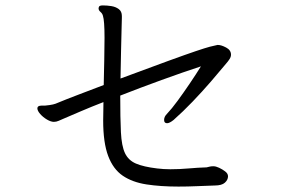

<svg xmlns="http://www.w3.org/2000/svg" viewBox="-20 -714 1040 709"><path d="M769 -100Q777 -100 789 -94.5Q801 -89 811.5 -81Q822 -73 822 -63Q822 -50 810.5 -39.5Q799 -29 773 -29Q740 -28 706.5 -26.5Q673 -25 639 -25Q573 -25 521 -33Q469 -41 433.5 -65Q398 -89 379.5 -138Q361 -187 361 -269Q361 -283 361.5 -300.5Q362 -318 362 -337Q318 -320 279.5 -303.5Q241 -287 213 -275Q206 -272 197 -268Q188 -264 179 -264Q168 -264 153.5 -272.5Q139 -281 128.5 -293Q118 -305 118 -314Q118 -318 121 -321Q126 -324 133 -324H146Q149 -324 163 -326Q177 -328 185 -331Q226 -348 271 -365Q316 -382 363 -400Q364 -447 365 -493Q366 -539 366 -574Q366 -638 360 -656Q358 -664 351 -670Q344 -676 344 -683Q344 -686 346 -690Q349 -694 360 -694Q375 -694 391 -691.5Q407 -689 418.5 -680.5Q430 -672 430 -655V-648Q430 -642 429 -608.5Q428 -575 427 -526Q426 -477 425 -424Q535 -465 601 -489Q667 -513 702.5 -525Q738 -537 755 -541.5Q772 -546 783 -548H785Q797 -548 815 -538.5Q833 -529 833 -512Q833 -504 827.5 -495.5Q822 -487 814 -478Q790 -449 758.5 -412.5Q727 -376 691.5 -339Q656 -302 621 -271Q606 -259 597 -259Q586 -259 586 -271Q586 -283 596 -293Q614 -312 636 -342Q658 -372 681 -406Q704 -440 722 -469Q655 -447 576.5 -418.5Q498 -390 424 -361Q424 -277 426.5 -226Q429 -175 441.5 -148.5Q454 -122 482 -110Q510 -98 560 -92Q584 -89 609 -89Q643 -89 676.5 -92Q710 -95 743 -96Q748 -97 753.5 -98.5Q759 -100 766 -100Z"/></svg>

Font: Moon Stars Kai T HW
Style: Regular
Weight: 400
Designer: GuiWonder
Version: Version 1.101